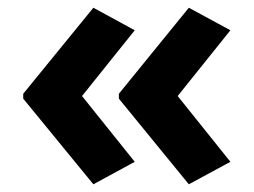

<svg xmlns="http://www.w3.org/2000/svg" viewBox="-20 -522 655 496"><path d="M287.1 -279.8 467.8 -502 575.2 -443.8 439 -273.9 575.2 -104 467.8 -45.9 287.1 -267.1ZM40 -279.8 221.2 -502 328.1 -443.8 191.9 -273.9 328.1 -104 221.2 -45.9 40 -267.1Z"/></svg>

Font: OpenSans-Bold
Style: Bold
Weight: 700
Foundry: Ascender Corporation
Version: Version 1.10